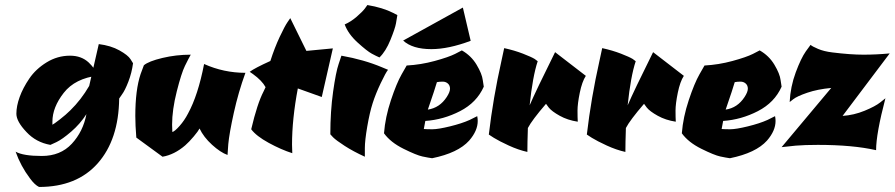

<svg xmlns="http://www.w3.org/2000/svg" viewBox="-20 -590 3551 762"><path d="M42 12Q72 29 146 29Q220 29 265 -19.5Q310 -68 323 -137Q298 -98 262.5 -67.5Q227 -37 204 -26L180 -15Q123 -25 85 -66Q45 -108 45 -138.5Q45 -169 58 -205Q71 -241 96.5 -278.5Q122 -316 165 -342.5Q208 -369 258 -369Q303 -369 332 -342Q357 -318 369 -290Q278 -279 233 -221.5Q188 -164 188 -107Q188 -101 188 -95Q193 -97 217.5 -116Q242 -135 259 -152Q302 -194 334 -249L372 -415Q420 -409 454 -390Q488 -371 498 -355L508 -339Q503 -301 489.5 -266Q476 -231 464 -215L453 -199Q451 -36 368 58Q285 152 135 152Q118 144 99 118Q62 69 42 12Z M521 -44Q517 -93 517 -130Q517 -233 538 -296L551 -331Q570 -347 624.5 -360Q679 -373 737 -373Q728 -357 714 -328.5Q700 -300 681.5 -227Q663 -154 663 -95Q663 -80 664 -66Q674 -69 693 -90.5Q712 -112 726 -139Q766 -212 790 -336Q868 -301 954 -301Q926 -224 908 -142.5Q890 -61 886 -18L883 25Q855 15 821.5 -15.5Q788 -46 772 -80Q767 -70 749 -48.5Q731 -27 715 -13Q672 24 625 32Z M1162 -239Q1139 -117 1139 -16Q1139 2 1140 18Q1096 4 1046.5 -23Q997 -50 977 -77Q1001 -179 1026 -227L1034 -244Q1020 -270 984 -296L971 -305Q991 -320 1053 -348Q1070 -401 1090 -443.5Q1110 -486 1121 -502L1132 -518L1196 -388L1301 -398L1257 -205Z M1428 32Q1382 11 1348 -11Q1314 -33 1302 -45L1291 -57Q1291 -148 1302 -226Q1313 -304 1324 -336L1335 -369Q1425 -353 1496 -323L1520 -313Q1511 -302 1491 -260Q1471 -218 1459 -180.5Q1447 -143 1437.5 -87.5Q1428 -32 1428 -2.5Q1428 27 1428 32ZM1486 -362Q1474 -367 1455.5 -377Q1437 -387 1399.5 -421Q1362 -455 1348 -493Q1373 -504 1395.5 -523.5Q1418 -543 1428 -556L1438 -570Q1499 -560 1542 -538L1557 -530Q1555 -517 1551.5 -497Q1548 -477 1529.5 -431.5Q1511 -386 1486 -362Z M1662 -78Q1673 -77 1696 -77Q1719 -77 1766 -88.5Q1813 -100 1844 -114L1874 -129Q1876 -119 1876 -110Q1876 -71 1842 -32Q1798 17 1695 38Q1680 36 1656.5 31Q1633 26 1581.5 0.5Q1530 -25 1504 -61Q1509 -125 1531.5 -192.5Q1554 -260 1574 -295L1594 -330Q1650 -333 1705 -348Q1760 -363 1786 -376L1813 -390Q1850 -369 1871.5 -333Q1893 -297 1896 -272L1900 -246Q1872 -183 1806 -149Q1740 -115 1668 -110Q1665 -97 1662 -78ZM1753 -205Q1766 -225 1766 -238Q1766 -251 1757.5 -258.5Q1749 -266 1737 -266Q1725 -266 1714 -264Q1707 -239 1678 -155Q1725 -162 1753 -205ZM1848 -428Q1760 -395 1692 -395Q1617 -395 1580 -429L1817 -560Z M2305 -289Q2290 -266 2281 -222Q2272 -178 2272 -151Q2272 -124 2273 -107Q2233 -113 2201.5 -130.5Q2170 -148 2158 -163L2147 -178Q2091 -113 2075 -82Q2073 -22 2073 13Q2037 5 1999 -12.5Q1961 -30 1940 -43L1920 -56Q1937 -201 1970 -348L1981 -399Q2022 -390 2055.5 -377Q2089 -364 2102 -356L2114 -347Q2094 -287 2082 -172Q2106 -228 2183 -383Z M2694 -289Q2679 -266 2670 -222Q2661 -178 2661 -151Q2661 -124 2662 -107Q2622 -113 2590.5 -130.5Q2559 -148 2547 -163L2536 -178Q2480 -113 2464 -82Q2462 -22 2462 13Q2426 5 2388 -12.5Q2350 -30 2329 -43L2309 -56Q2326 -201 2359 -348L2370 -399Q2411 -390 2444.5 -377Q2478 -364 2491 -356L2503 -347Q2483 -287 2471 -172Q2495 -228 2572 -383Z M2844 -78Q2855 -77 2878 -77Q2901 -77 2948 -88.5Q2995 -100 3026 -114L3056 -129Q3058 -119 3058 -110Q3058 -71 3024 -32Q2980 17 2877 38Q2862 36 2838.5 31Q2815 26 2763.5 0.5Q2712 -25 2686 -61Q2691 -125 2713.5 -192.5Q2736 -260 2756 -295L2776 -330Q2832 -333 2887 -348Q2942 -363 2968 -376L2995 -390Q3032 -369 3053.5 -333Q3075 -297 3078 -272L3082 -246Q3054 -183 2988 -149Q2922 -115 2850 -110Q2847 -97 2844 -78ZM2935 -205Q2948 -225 2948 -238Q2948 -251 2939.5 -258.5Q2931 -266 2919 -266Q2907 -266 2896 -264Q2889 -239 2860 -155Q2907 -162 2935 -205Z M3457 6Q3364 -15 3226 -15Q3174 -15 3138 -12L3082 -6L3279 -241Q3225 -236 3184 -222Q3143 -208 3128 -196L3114 -185Q3117 -246 3138 -302.5Q3159 -359 3178 -386L3197 -412Q3203 -406 3226.5 -396Q3250 -386 3283 -382Q3355 -373 3406.5 -373Q3458 -373 3511 -378L3324 -130Q3369 -133 3411.5 -150.5Q3454 -168 3474 -184L3494 -200Q3457 -59 3457 6Z"/></svg>

Font: Ceviche One
Style: Regular
Weight: 400
Version: Version 1.002